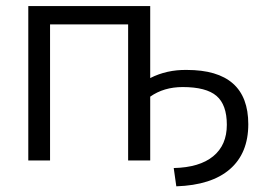

<svg xmlns="http://www.w3.org/2000/svg" viewBox="-20 -540 894 646"><path d="M485.4 -519.5V-277.3Q541 -305.7 608.4 -304.7Q815.4 -304.7 815.4 -122.1Q815.4 -24.4 753.4 29.3Q691.4 83 573.2 86.9L564.5 25.4Q651.4 23.4 697.3 -14.2Q743.2 -51.8 743.2 -120.1Q743.2 -187.5 708.5 -217.3Q673.8 -247.1 594.7 -247.1Q531.2 -247.1 485.4 -214.8V0H411.1V-458H148.4V0H75.2V-519.5Z"/></svg>

Font: Mgen+ 1c regular
Style: Regular
Weight: 400
Designer: [Source Han Sans]
Ryoko NISHIZUKA  (kana & ideographs); Paul D. Hunt (Latin, Greek & Cyrillic); Wenlong ZHANG  (bopomofo
Version: Version 1.059.20150602